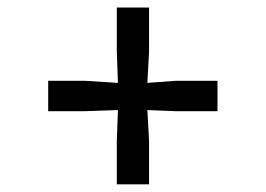

<svg xmlns="http://www.w3.org/2000/svg" viewBox="-20 -577 709 512"><path d="M291.5 -85.5V-201L294.5 -283.5L207 -280.5H108.5V-361.5H207L294.5 -356L291.5 -440V-557H377.5V-440L373 -356L448.5 -361.5H560V-280.5H448.5L373 -283.5L377.5 -201V-85.5Z"/></svg>

Font: Merriweather Light 18pt Medium
Style: Regular
Weight: 500
Version: Version 2.100